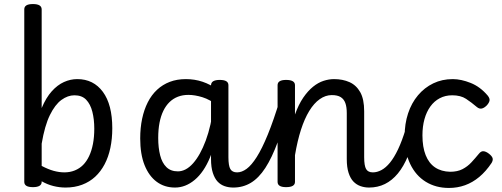

<svg xmlns="http://www.w3.org/2000/svg" viewBox="-20 -910 2479 949"><path d="M143 15Q121 15 110.5 8.5Q100 2 100 -11V-864Q100 -877 110.5 -883.5Q121 -890 143 -890Q164 -890 175 -883.5Q186 -877 186 -863V-376Q208 -428 236 -459Q264 -490 296 -504.5Q328 -519 362 -519Q442 -519 488.5 -456Q535 -393 535 -276Q535 -224 525.5 -179Q516 -134 497 -98Q478 -62 450.5 -36.5Q423 -11 386 3Q349 17 304 17Q274 17 244 9.5Q214 2 186 -14V-11Q186 2 175 8.5Q164 15 143 15ZM186 -90Q218 -73 245.5 -65.5Q273 -58 298 -58Q326 -58 349.5 -67.5Q373 -77 390.5 -94.5Q408 -112 420.5 -138.5Q433 -165 439.5 -199Q446 -233 446 -274Q446 -320 436.5 -357.5Q427 -395 406 -417Q385 -439 348 -439Q315 -439 283.5 -416Q252 -393 226.5 -341Q201 -289 186 -200Z M845 17Q793 17 754.5 -11.5Q716 -40 694.5 -94Q673 -148 673 -226Q673 -278 682.5 -323Q692 -368 710.5 -404.5Q729 -441 756.5 -466.5Q784 -492 819.5 -505.5Q855 -519 899 -519Q942 -519 981 -506Q1020 -493 1059 -465V-386Q1018 -418 980.5 -429.5Q943 -441 911 -441Q883 -441 859.5 -432Q836 -423 818 -405.5Q800 -388 787.5 -362.5Q775 -337 768.5 -303.5Q762 -270 762 -228Q762 -180 771.5 -142.5Q781 -105 802.5 -84Q824 -63 859 -63Q899 -63 934.5 -103Q970 -143 997 -215.5Q1024 -288 1036 -388L1056 -315Q1049 -207 1018.5 -133Q988 -59 942.5 -21Q897 17 845 17ZM1133 17Q1110 17 1090 10Q1070 3 1055.5 -12.5Q1041 -28 1032 -55.5Q1023 -83 1023 -124V-488Q1023 -502 1034 -508.5Q1045 -515 1066 -515Q1088 -515 1098.5 -508.5Q1109 -502 1109 -489V-133Q1109 -91 1118.5 -74.5Q1128 -58 1152 -58Q1164 -58 1170.5 -46.5Q1177 -35 1175 -20.5Q1173 -6 1163 5.5Q1153 17 1133 17Z M1133 17Q1119 17 1112.5 5.5Q1106 -6 1107.5 -20.5Q1109 -35 1120 -46.5Q1131 -58 1152 -58Q1175 -58 1199 -75.5Q1223 -93 1249 -134Q1275 -175 1303.5 -244.5Q1332 -314 1364 -419Q1369 -432 1382 -433.5Q1395 -435 1405.5 -426.5Q1416 -418 1413 -405Q1383 -290 1353.5 -210Q1324 -130 1291.5 -80Q1259 -30 1220 -6.5Q1181 17 1133 17Z M1804 17Q1782 17 1762 10Q1742 3 1727 -12.5Q1712 -28 1703 -55.5Q1694 -83 1694 -124V-351Q1694 -381 1687 -400.5Q1680 -420 1664 -430Q1648 -440 1620 -440Q1589 -440 1560.5 -420Q1532 -400 1508.5 -361.5Q1485 -323 1467.5 -268.5Q1450 -214 1438 -143V-11Q1438 2 1427 8.5Q1416 15 1394 15Q1373 15 1362.5 8.5Q1352 2 1352 -11V-489Q1352 -502 1362.5 -508.5Q1373 -515 1394 -515Q1416 -515 1427 -508.5Q1438 -502 1438 -489V-344Q1456 -394 1479 -427.5Q1502 -461 1527.5 -481.5Q1553 -502 1579.5 -510.5Q1606 -519 1631 -519Q1674 -519 1707.5 -504Q1741 -489 1760.5 -454.5Q1780 -420 1780 -360V-133Q1780 -91 1789.5 -74.5Q1799 -58 1823 -58Q1837 -58 1844 -46.5Q1851 -35 1849.5 -20.5Q1848 -6 1837 5.5Q1826 17 1804 17Z M1804 17Q1790 17 1783.5 5.5Q1777 -6 1778.5 -20.5Q1780 -35 1791 -46.5Q1802 -58 1823 -58Q1844 -58 1865.5 -69.5Q1887 -81 1907.5 -106Q1928 -131 1947.5 -172Q1967 -213 1985 -272Q1989 -287 2002 -289.5Q2015 -292 2026 -285.5Q2037 -279 2034 -264Q2019 -193 1997 -140Q1975 -87 1946.5 -52.5Q1918 -18 1882.5 -0.5Q1847 17 1804 17Z M2199 19Q2134 19 2084.5 -11.5Q2035 -42 2007.5 -99.5Q1980 -157 1980 -237Q1980 -298 1997 -349.5Q2014 -401 2046 -439Q2078 -477 2121.5 -498Q2165 -519 2218 -519Q2259 -519 2306.5 -500Q2354 -481 2391 -437Q2402 -423 2399.5 -412Q2397 -401 2386 -389Q2373 -376 2361 -373.5Q2349 -371 2337 -381Q2310 -404 2283.5 -421.5Q2257 -439 2215 -439Q2181 -439 2153.5 -424.5Q2126 -410 2107 -383.5Q2088 -357 2078 -321Q2068 -285 2068 -241Q2068 -183 2084 -143Q2100 -103 2130.5 -82.5Q2161 -62 2205 -61Q2241 -61 2266 -74Q2291 -87 2310 -107.5Q2329 -128 2347 -150Q2358 -164 2370.5 -162.5Q2383 -161 2397 -150Q2411 -139 2414.5 -129Q2418 -119 2410 -105Q2382 -63 2349 -35.5Q2316 -8 2278.5 5.5Q2241 19 2199 19Z"/></svg>

Font: Playwrite GB S
Style: Regular
Weight: 400
Designer: Veronika Burian, José Scaglione
Foundry: TypeTogether
Version: Version 1.000